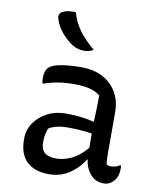

<svg xmlns="http://www.w3.org/2000/svg" viewBox="-90 -876 779 955"><g transform="rotate(10 300.0 -398.5)"><path d="M494 -353V-139Q494 -114 497 -88Q506 -82 520 -82Q531 -82 542.5 -85Q554 -88 563 -95H569Q569 -91 569.5 -88Q570 -85 570 -80Q570 -36 546 -12Q526 8 500 8Q458 8 432 -21.5Q406 -51 400 -95H397Q375 -55 329 -22.5Q283 10 222 10Q150 10 110.5 -27.5Q71 -65 71 -138V-144Q71 -187 95 -222.5Q119 -258 160.5 -280Q202 -302 256 -302Q298 -302 335.5 -297Q373 -292 398 -285Q399 -325 400.5 -356.5Q402 -388 401 -420Q377 -438 346 -445.5Q315 -453 270 -453Q184 -453 119 -429H113Q110 -441 110 -458Q110 -493 128 -511Q143 -526 186 -534Q229 -542 289 -542Q355 -542 401 -516.5Q447 -491 470.5 -448Q494 -405 494 -353ZM167 -142Q167 -106 186 -89.5Q205 -73 245 -73Q282 -73 321.5 -91.5Q361 -110 398 -154V-226Q367 -231 336.5 -233Q306 -235 277 -235Q213 -235 179 -212Q174 -198 170.5 -181.5Q167 -165 167 -145ZM215 -807Q229 -757 258 -717.5Q287 -678 335 -638Q325 -631 313.5 -628Q302 -625 290 -625Q274 -625 259 -628.5Q244 -632 230 -641Q198 -661 172 -692Q146 -723 135 -759Q131 -770 134.5 -780.5Q138 -791 149 -796Q173 -809 215 -807Z"/></g></svg>

Font: Recursive Sn Csl St
Style: Regular
Weight: 400
Version: Version 1.079;hotconv 1.0.112;makeotfexe 2.5.65598; ttfautoh